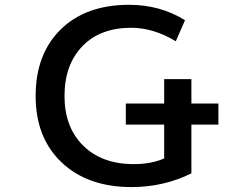

<svg xmlns="http://www.w3.org/2000/svg" viewBox="-20 -761 1040 792"><path d="M499 -247.1V-334H657.2V-434.6H769.5V-334H880.9V-247.1H769.5V-45.9Q655.3 10.7 522.5 10.7Q341.8 10.7 234.4 -90.8Q127 -192.4 127 -365.2Q127 -538.1 230.5 -639.6Q334 -741.2 512.7 -741.2Q640.6 -741.2 743.2 -677.7L705.1 -590.8Q615.2 -645.5 522.5 -646.5Q392.6 -646.5 319.3 -569.8Q246.1 -493.2 246.1 -365.2Q246.1 -236.3 323.2 -160.2Q400.4 -84 532.2 -84Q603.5 -84 657.2 -107.4V-247.1Z"/></svg>

Font: Gen Shin Gothic Monospace Medium
Style: Regular
Weight: 500
Designer: [Source Han Sans]
Ryoko NISHIZUKA  (kana & ideographs); Paul D. Hunt (Latin, Greek & Cyrillic); Wenlong ZHANG  (bopomofo
Version: Version 1.002.20150607